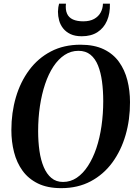

<svg xmlns="http://www.w3.org/2000/svg" viewBox="-20 -990 721 1022"><path d="M306 11.5Q233 11.5 182.2 -13.2Q131.5 -38 100.2 -81Q69 -124 54.8 -179.8Q40.5 -235.5 40.5 -297.5Q40.5 -390 64.5 -472Q88.5 -554 135.5 -617.2Q182.5 -680.5 251 -716.2Q319.5 -752 408.5 -752Q481.5 -752 532 -727.8Q582.5 -703.5 613.2 -660.8Q644 -618 658 -562.8Q672 -507.5 672 -446.5Q672.5 -354 648.5 -271.2Q624.5 -188.5 578 -125Q531.5 -61.5 463 -25Q394.5 11.5 306 11.5ZM315.5 -21.5Q355.5 -21.5 388.8 -44Q422 -66.5 448.2 -106.8Q474.5 -147 492.8 -201Q511 -255 520.2 -319Q529.5 -383 529.5 -452Q529.5 -507.5 523 -556Q516.5 -604.5 501.8 -641.2Q487 -678 461.5 -698.8Q436 -719.5 397.5 -719.5Q357.5 -719.5 324 -697.5Q290.5 -675.5 264.2 -635.8Q238 -596 220 -542.2Q202 -488.5 192.5 -425Q183 -361.5 183 -292Q183 -236 190 -187Q197 -138 212.8 -100.8Q228.5 -63.5 253.8 -42.5Q279 -21.5 315.5 -21.5ZM415.5 -797Q379.5 -797 355.2 -808.5Q331 -820 316 -839Q301 -858 294.8 -881Q288.5 -904 288.5 -928Q289 -941.5 290.5 -951.8Q292 -962 294.5 -970.5H331Q327.5 -938.5 336.8 -917.5Q346 -896.5 368 -886.5Q390 -876.5 423 -876.5Q458 -876.5 481 -889.2Q504 -902 515.8 -923.5Q527.5 -945 528 -970.5H565Q566.5 -918.5 549.5 -879.5Q532.5 -840.5 498.8 -818.8Q465 -797 415.5 -797Z"/></svg>

Font: Merriweather 120pt SemiBold
Style: Italic
Weight: 600
Italic angle: -7.8°
Version: Version 2.101